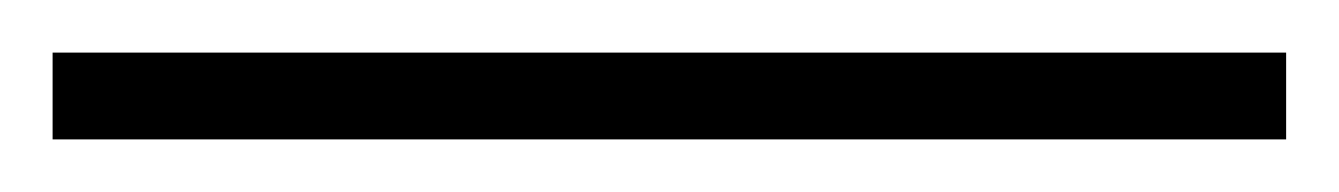

<svg xmlns="http://www.w3.org/2000/svg" viewBox="-23 -813 509 73"><path d="M466 -760H-3V-793H466Z"/></svg>

Font: Noto Sans Khmer UI SemiCondensed ExtraLight
Style: Regular
Weight: 200
Width: 4
Designer: Danh Hong and the Monotype Design Team
Foundry: Monotype Imaging Inc.
Version: Version 2.002; ttfautohint (v1.8.4.7-5d5b)